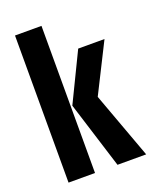

<svg xmlns="http://www.w3.org/2000/svg" viewBox="-122 -704 625 775"><g transform="rotate(-20 190.0 -316.0)"><path d="M247.7 0 158 -286.6 259 -495H372L266.5 -284.9L370.9 0ZM37.4 0V-631.9H151.1V0Z"/></g></svg>

Font: Alumni Sans SC Thin
Style: Regular
Weight: 100
Designer: Robert E. Leuschke
Foundry: Robert E. Leuschke
Version: Version 1.018